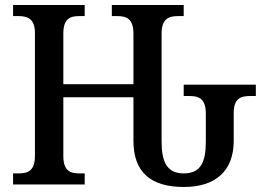

<svg xmlns="http://www.w3.org/2000/svg" viewBox="-20 -734 1050 764"><path d="M712 10C838 10 910 -54 910 -174V-285C910 -343 939 -352 976 -352H998V-397H711V-352H732C770 -352 799 -343 799 -282V-171C799 -89 779 -44 711 -44C644 -44 623 -90 623 -172V-600C623 -660 652 -670 689 -670H711V-714H425V-670H446C483 -670 511 -660 511 -600V-399H232V-600C232 -660 259 -670 296 -670H317V-714H32V-670H53C89 -670 119 -660 119 -603V-114C119 -54 91 -44 54 -44H32V0H317V-44H296C259 -44 232 -54 232 -114V-347H511V-174C511 -49 579 10 712 10Z"/></svg>

Font: Noto Serif SemiCondensed Medium
Style: Regular
Weight: 500
Width: 4
Designer: Monotype Design Team
Foundry: Monotype Imaging Inc.
Version: Version 2.014